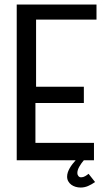

<svg xmlns="http://www.w3.org/2000/svg" viewBox="-20 -715 467 852"><path d="M401.9 92.8Q386.7 103.5 370.8 110.4Q355 117.2 337.9 117.2Q326.2 117.2 315.4 114Q304.7 110.8 296.4 104.7Q288.1 98.6 283 89.6Q277.8 80.6 277.8 68.8Q277.8 59.1 281 49.6Q284.2 40 289.6 30.8Q294.9 21.5 301.8 12.7Q308.6 3.9 315.9 -3.9H54.2V-694.8H408.2V-627.9H140.1V-330.1H352.1V-257.8H137.2V-81.1H397V-3.9H352.1Q341.3 8.3 332.3 23.9Q323.2 39.6 323.2 53.2Q323.2 60.5 327.9 66.2Q332.5 71.8 339.8 71.8Q349.1 71.8 357.7 66.9Q366.2 62 373 56.2Z"/></svg>

Font: Englebert
Style: Regular
Weight: 400
Designer: Astigmatic (AOETI)
Foundry: Astigmatic (AOETI)
Version: Version 1.000